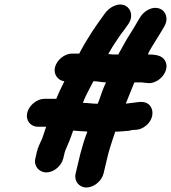

<svg xmlns="http://www.w3.org/2000/svg" viewBox="-20 -721 760 853"><path d="M440 50 461 -38C464 -51 471 -72 480 -100L492 -136C510 -136 539 -139 553 -140C560 -142 568 -144 575 -144H582C599 -145 615 -151 630 -164C676 -203 661 -270 607 -268H599C578 -266 565 -263 543 -261H539L564 -323L577 -355H610C617 -354 622 -353 627 -353L635 -352C685 -346 739 -407 713 -452C700 -474 674 -479 637 -479L642 -491C661 -525 683 -557 702 -590L709 -602C732 -640 714 -673 691 -682C656 -696 619 -671 603 -645L595 -632C585 -614 571 -591 559 -572C540 -543 526 -515 507 -482C507 -481 507 -480 506 -479H482C476 -479 467 -481 461 -481L468 -493C483 -520 500 -543 515 -566C528 -583 537 -595 548 -611C574 -646 562 -681 540 -694C506 -714 463 -687 445 -660C404 -604 367 -550 332 -483H301C267 -483 232 -455 224 -421C217 -390 238 -363 266 -360C253 -333 242 -312 230 -282H177C144 -282 109 -253 101 -220C93 -187 115 -158 148 -158H185C177 -135 172 -118 168 -107C158 -86 149 -67 144 -47L137 -17C129 16 153 45 186 45C219 45 253 16 261 -17L268 -46C269 -47 269 -49 270 -52C282 -80 292 -102 305 -141C324 -139 341 -138 362 -137C364 -137 365 -137 368 -136C356 -106 342 -58 337 -38L316 50C308 83 331 112 364 112C397 112 432 83 440 50ZM348 -264C362 -300 376 -323 395 -360H398C415 -360 434 -355 451 -355C438 -329 429 -300 419 -272L414 -260C391 -260 370 -264 348 -264Z"/></svg>

Font: Electronic
Style: ThkIt
Weight: 900
Version: Version 1.011